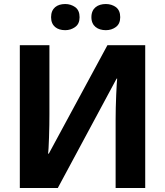

<svg xmlns="http://www.w3.org/2000/svg" viewBox="-20 -940 825 960"><path d="M79.1 0H269L563 -546.9H565.9C564.5 -537.1 563 -509.8 561 -465.3C559.1 -420.4 558.1 -379.4 558.1 -342.8V0H706.1V-713.9H517.1L224.1 -171.9H220.2C222.2 -182.1 223.6 -209 225.1 -252.9C226.6 -296.9 227.1 -335.4 227.1 -369.1V-713.9H79.1ZM235.4 -854C235.4 -809.6 265.6 -789.1 306.2 -789.1C324.7 -789.1 341.3 -794.4 356 -805.2C370.6 -815.4 377.9 -832 377.9 -854C377.9 -877 370.6 -893.6 356 -904.3C341.3 -914.6 324.7 -919.9 306.2 -919.9C265.6 -919.9 235.4 -899.4 235.4 -854ZM437 -854C437 -809.6 468.8 -789.1 509.3 -789.1C528.3 -789.1 545.4 -794.4 559.6 -805.2C573.7 -815.4 581.1 -832 581.1 -854C581.1 -877 573.7 -893.6 559.6 -904.3C545.4 -914.6 528.3 -919.9 509.3 -919.9C468.8 -919.9 437 -899.4 437 -854Z"/></svg>

Font: Avrile Sans
Style: Bold
Weight: 700
Designer: Monotype Design Team, Google (font), Stefan Peev (BGR Cyrillic), Cristiano Sobral (main changes)
Foundry: The Avrile Sans Project Authors
Version: Version 3.110